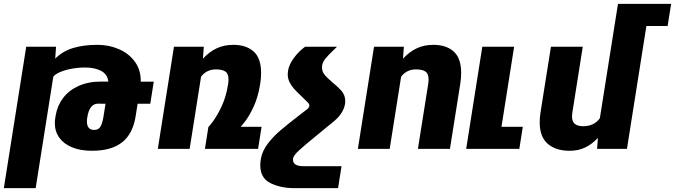

<svg xmlns="http://www.w3.org/2000/svg" viewBox="-34 -770 3491 993"><path d="M743.2 -233.4H677.7L667.5 -168.5Q652.8 -77.1 597.2 -33.7Q541.5 9.8 441.9 9.8Q381.8 9.8 338.6 -8.1Q295.4 -25.9 272.5 -58.3Q249.5 -90.8 249.5 -133.8Q249.5 -145 252 -160.6L253.9 -172.4Q262.2 -223.6 292.5 -263.4Q322.8 -303.2 372.8 -325.7Q422.9 -348.1 488.3 -348.1H526.4Q521.5 -386.7 488.3 -403.8Q455.1 -420.9 406.7 -420.9Q369.6 -420.9 335.2 -414.3Q300.8 -407.7 276.1 -397Q251.5 -386.2 241.7 -373.5L150.4 203.1H-14.2L101.6 -528.3H255.9L251.5 -466.8Q290.5 -505.4 344 -521.7Q397.5 -538.1 470.2 -538.1Q530.3 -538.1 582 -515.4Q633.8 -492.7 664.6 -449.5Q695.3 -406.2 693.8 -348.1H695.8V-347.7H761.2ZM501 -165.5 511.7 -233.4H487.8V-233.9H473.1Q428.7 -233.9 417.5 -163.6Q415.5 -153.3 415.5 -141.6Q415.5 -98.1 453.6 -98.1Q474.6 -98.1 484.9 -114Q495.1 -129.9 501 -165.5Z M1318.8 -114.3 1300.8 0H1025.9L1043.9 -114.3Q1043.9 -110.8 1067.1 -141.8Q1090.3 -172.9 1113 -221.7Q1135.7 -270.5 1145.5 -333Q1147.9 -348.6 1147.9 -358.4Q1147.9 -388.7 1131.8 -399.9Q1115.7 -411.1 1083 -411.1Q1034.7 -411.1 1005.9 -373.5L946.8 0H782.2L865.7 -528.3H1020L1015.6 -466.8Q1049.3 -502.9 1087.4 -520.5Q1125.5 -538.1 1172.4 -538.1Q1239.7 -538.1 1278.1 -503.4Q1316.4 -468.8 1316.4 -392.1Q1316.4 -364.7 1311.5 -335Q1300.8 -268.1 1278.1 -219Q1255.4 -169.9 1232.4 -140.4Q1209.5 -110.8 1209.5 -114.3Z M1510.7 -171.4 1555.7 -206.1Q1565.9 -214.4 1565.9 -224.6Q1565.9 -230.5 1561 -236.8Q1548.8 -249.5 1525.9 -271.5Q1500.5 -295.4 1486.3 -311.3Q1472.2 -327.1 1463.1 -345.9Q1454.1 -364.7 1454.1 -386.2Q1454.1 -394.5 1455.6 -403.3Q1460.4 -435.1 1485.4 -469.5Q1510.3 -503.9 1543.9 -528.3H1709L1690.9 -510.7Q1664.1 -485.4 1649.7 -467.8Q1635.3 -450.2 1632.3 -433.1Q1631.3 -425.3 1631.3 -421.9Q1631.3 -400.9 1643.8 -384.8Q1656.2 -368.7 1684.6 -344.7Q1711.4 -322.3 1727.1 -305.7Q1751.5 -280.8 1751.5 -246.6Q1751.5 -220.7 1737.1 -194.3Q1722.7 -168 1696.3 -145.5Q1652.3 -108.4 1602.5 -68.4Q1541 -18.6 1512.7 7.6Q1484.4 33.7 1481.9 48.8Q1481.4 51.3 1481.4 56.2Q1481.4 72.8 1494.9 81.1Q1508.3 89.4 1532.2 89.4H1732.4L1714.4 203.1H1488.3Q1418 203.1 1365 177.2Q1312 151.4 1312 83.5Q1312 66.4 1316.4 45.9Q1324.2 7.8 1351.8 -28.1Q1379.4 -64 1415.3 -94.7Q1451.2 -125.5 1510.7 -171.4Z M2040.5 -373.5 1981.4 0H1816.9L1900.4 -528.3H2054.7L2050.3 -466.8Q2084 -502.9 2122.1 -520.5Q2160.2 -538.1 2207 -538.1Q2274.4 -538.1 2312.7 -503.4Q2351.1 -468.8 2351.1 -392.1Q2351.1 -364.7 2346.2 -335L2293 0H2127.4L2180.2 -333Q2182.6 -348.6 2182.6 -358.4Q2182.6 -388.7 2166.5 -399.9Q2150.4 -411.1 2117.7 -411.1Q2069.3 -411.1 2040.5 -373.5Z M2669.9 -114.3 2651.9 0H2377L2460.4 -528.3H2625L2559.6 -114.3Z M3418.9 -635.7H3309.1L3208.5 0H3054.2L3058.1 -56.6Q3026.4 -22.9 2991.2 -6.6Q2956.1 9.8 2912.1 9.8Q2839.8 9.8 2798.6 -26.4Q2757.3 -62.5 2757.3 -137.2Q2757.3 -163.1 2761.2 -186.5L2815.4 -528.3H2980L2925.8 -185.5Q2924.3 -176.3 2924.3 -167.5Q2924.3 -117.2 2981.4 -117.2Q3039.1 -117.2 3068.4 -158.7L3162.1 -750H3437Z"/></svg>

Font: Mardoto Black
Style: Italic
Weight: 900
Italic angle: -12°
Designer: Christian Robertson, Vahan Hovhannisyan
Foundry: Google
Version: Version 1.000